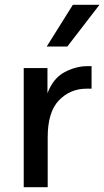

<svg xmlns="http://www.w3.org/2000/svg" viewBox="-20 -781 435 801"><path d="M362 -505V-411H341Q273 -411 226 -362.5Q179 -314 179 -209V0H79V-497H178V-392Q202 -455 249.5 -480Q297 -505 344 -505ZM395 -761 261 -587H175L284 -761Z"/></svg>

Font: Wix Madefor Text Medium
Style: Regular
Weight: 500
Designer: Dalton Maag Ltd
Foundry: Dalton Maag Ltd
Version: Version 3.100